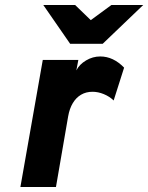

<svg xmlns="http://www.w3.org/2000/svg" viewBox="-20 -752 596 772"><path d="M62 0 152 -511H295L287 -469Q299 -493 326 -509Q353 -525 383 -525Q435.5 -525 479 -480L437 -348Q420.5 -364 397.5 -373.5Q374.5 -383 352 -383Q326 -383 306 -371.2Q286 -359.5 272.8 -337.5Q259.5 -315.5 254 -284L205 0ZM262 -576 154 -732H282L345 -671L428 -732H556L393 -576Z"/></svg>

Font: Overpass Black
Style: Italic
Weight: 900
Italic angle: -10°
Designer: Delve Withrington, Dave Bailey, Thomas Jockin
Foundry: Delve Fonts LLC
Version: Version 4.000